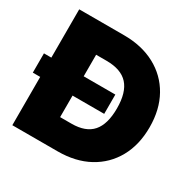

<svg xmlns="http://www.w3.org/2000/svg" viewBox="-168 -886 1040 1044"><g transform="rotate(30 352.0 -364.0)"><path d="M323.2 0H39.1V-727.5H320.3Q432.6 -727.5 516.1 -682.6Q599.6 -637.7 645.5 -555.9Q691.4 -474.1 691.4 -363.3Q691.4 -252.9 646 -171.4Q600.6 -89.8 518.1 -44.9Q435.5 0 323.2 0ZM242.2 -168H313.5Q402.3 -168 444.3 -216.1Q486.3 -264.2 486.3 -363.3Q486.3 -463.4 442.9 -511.5Q399.4 -559.6 307.6 -559.6H242.2ZM-7.3 -303.2V-424.3H440.9V-303.2Z"/></g></svg>

Font: Inter Display Black
Style: Regular
Weight: 900
Designer: Rasmus Andersson
Foundry: rsms
Version: Version 4.000;git-a52131595